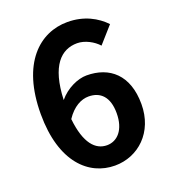

<svg xmlns="http://www.w3.org/2000/svg" viewBox="-139 -857 868 975"><g transform="rotate(-20 295.0 -370.0)"><path d="M316 14C442 14 548 -82 548 -234C548 -392 459 -466 335 -466C288 -466 225 -438 184 -388C191 -572 260 -636 346 -636C388 -636 433 -611 459 -582L537 -670C493 -716 427 -754 336 -754C187 -754 50 -636 50 -360C50 -100 176 14 316 14ZM187 -284C224 -340 269 -362 308 -362C372 -362 414 -322 414 -234C414 -144 369 -97 313 -97C251 -97 201 -149 187 -284Z"/></g></svg>

Font: Source Han Sans KR
Style: Bold
Weight: 700
Designer: Ryoko NISHIZUKA 西塚涼子 (kana, bopomofo & ideographs); Paul D. Hunt (Latin, Greek & Cyrillic); Sandoll Communications 산돌커뮤니
Foundry: Adobe
Version: Version 2.004;hotconv 1.0.118;makeotfexe 2.5.65603